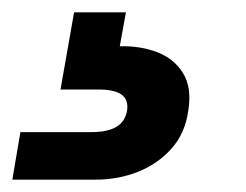

<svg xmlns="http://www.w3.org/2000/svg" viewBox="-112 -27 398 311"><path d="M-92 264 -79 187H36Q62 187 76.5 178.5Q91 170 94 151Q96 134 84.5 126Q73 118 48 118H-14L8 -7H92L82 48Q115 47 142.5 57.5Q170 68 184.5 91.5Q199 115 193 152Q188 189 165.5 214Q143 239 111 251.5Q79 264 43 264Z"/></svg>

Font: DM Sans 10pt
Style: Bold Italic
Weight: 700
Italic angle: -10°
Version: Version 4.004;gftools[0.9.30]